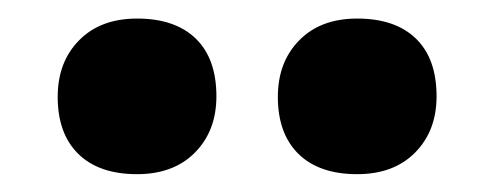

<svg xmlns="http://www.w3.org/2000/svg" viewBox="-20 -819 540 210"><path d="M370.7 -628.5Q329.1 -628.5 306.5 -650.6Q283.9 -672.8 283.9 -713Q283.9 -751.2 307.3 -774.9Q330.6 -798.7 370.7 -798.7Q412.3 -798.7 434.9 -776.8Q457.5 -754.9 457.5 -713.6Q457.5 -676 434.1 -652.2Q410.7 -628.5 370.7 -628.5ZM129.9 -628.5Q88.3 -628.5 65.7 -650.6Q43.1 -672.8 43.1 -713Q43.1 -751.2 66.5 -774.9Q89.9 -798.7 129.9 -798.7Q171.5 -798.7 194.1 -776.8Q216.7 -754.9 216.7 -713.6Q216.7 -676 193.3 -652.2Q169.9 -628.5 129.9 -628.5Z"/></svg>

Font: Lexend Mega
Style: Regular
Weight: 400
Designer: Bonnie Shaver-Troup, Thomas Jockin
Foundry: Lexend
Version: Version 1.007